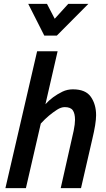

<svg xmlns="http://www.w3.org/2000/svg" viewBox="-20 -973 546 993"><path d="M399 0H294L361 -297Q368 -332 368 -353Q368 -386 356.5 -402.5Q345 -419 315 -419Q296 -419 275 -405.5Q254 -392 233.5 -375Q213 -358 191 -334L114 0H8L172 -708H278L215 -434Q250 -473 303 -499Q328 -511 357 -511Q423 -511 450 -472Q477 -433 477 -377Q477 -335 457 -252ZM274 -789H209L126 -953H223L263 -876L333 -953H437Z"/></svg>

Font: Storia Sans SemiBold
Style: Italic
Weight: 600
Italic angle: -13°
Designer: Campivisivi
Foundry: Accademia di Belle Arti di Urbino and students of MA course of Visual design
Version: Version 60.001;May 25, 2020;FontCreator 12.0.0.2522 64-bit